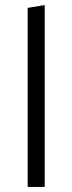

<svg xmlns="http://www.w3.org/2000/svg" viewBox="-20 -736 284 756"><path d="M89 -705 156 -716V0H89Z"/></svg>

Font: LXGW Bright GB
Style: Regular
Weight: 400
Designer: Christian Thalmann (Catharsis Fonts)
Foundry: LXGW / Christian Thalmann (Catharsis Fonts) / Fontworks Inc.
Version: Version 5.510